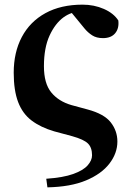

<svg xmlns="http://www.w3.org/2000/svg" viewBox="-20 -583 566 826"><path d="M184 223 179 186Q252 181 295 165.5Q338 150 357 128.5Q376 107 376 85Q376 52 358.5 34.5Q341 17 291 3L213 -18Q155 -35 116 -64.5Q77 -94 58 -144Q39 -194 39 -270Q39 -358 74 -424Q109 -490 175.5 -526.5Q242 -563 335 -563Q385 -563 427 -544.5Q469 -526 489 -495Q493 -461 475.5 -440Q458 -419 423 -419Q395 -419 376.5 -431Q358 -443 344 -460L289 -527Q271 -521 254 -509Q217 -482 193 -429.5Q169 -377 169 -298Q169 -224 200.5 -185.5Q232 -147 287 -131L357 -112Q428 -93 456.5 -56.5Q485 -20 485 26Q485 76 451 120.5Q417 165 350.5 193Q284 221 184 223Z"/></svg>

Font: Early Summer Mincho Heavy
Style: Regular
Weight: 900
Designer: GuiWonder
Version: Version 1.002